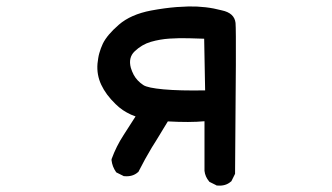

<svg xmlns="http://www.w3.org/2000/svg" viewBox="-20 -569 1040 601"><path d="M656.7 10.7 637.2 1 635.3 0 634.3 -1.5Q628.4 -8.3 624.8 -16.6Q621.1 -24.9 620.1 -34.2V-34.7V-35.2V-189.5Q574.2 -185.1 505.4 -189Q498 -177.2 491.5 -166.3Q484.9 -155.3 478.8 -145.3Q472.7 -135.3 466.8 -125.7Q460.9 -116.2 455.6 -107.9Q433.6 -71.3 414.1 -32.7L413.1 -30.8L411.6 -29.8Q395 -15.1 369.1 -17.6H367.2L365.7 -18.6L346.2 -28.3L344.2 -29.3L342.8 -31.2Q331.5 -47.4 329.1 -67.4V-69.3L329.6 -71.8Q343.8 -110.8 366.7 -146Q385.7 -174.8 404.3 -204.6Q397 -207 390.1 -210.2Q383.3 -213.4 377 -216.8Q370.6 -220.2 364.5 -224.4Q358.4 -228.5 352.8 -233.2Q347.2 -237.8 341.8 -243.2Q326.7 -257.8 315.4 -272.9Q304.2 -288.1 296.9 -303.7Q282.2 -335 285.2 -370.1Q286.1 -378.4 287.4 -386.5Q288.6 -394.5 290.8 -402.3Q293 -410.2 295.7 -417.5Q298.3 -424.8 301.8 -432.1Q315.4 -460 352.1 -491.7Q389.2 -523.9 453.1 -536.1Q474.1 -540 493.9 -542.7Q513.7 -545.4 532.7 -546.9Q551.8 -548.3 570.3 -548.8Q625 -549.8 674.3 -536.6Q713.9 -528.3 717.3 -497.1Q718.8 -478 718.3 -366.5Q717.8 -254.9 715.8 -27.3V-24.9L714.8 -22.9L705.1 -3.4L704.1 -1.5L702.6 -0.5Q686 14.2 660.2 11.7H658.2ZM622.1 -286.1 619.1 -447.8Q599.6 -448.2 573.7 -449.2Q558.1 -449.7 542.5 -449.5Q526.9 -449.2 511.2 -448.2Q481 -446.3 452.1 -438Q423.8 -429.7 401.4 -408.2Q380.9 -388.7 389.6 -356.4Q393.1 -345.2 398.2 -335.4Q403.3 -325.7 411.1 -317.4Q418.9 -309.1 428.7 -302.7Q441.9 -293.9 491.9 -289.3Q542 -284.7 622.1 -286.1Z"/></svg>

Font: NaikaiFont
Style: Bold
Weight: 700
Version: Version 1.89